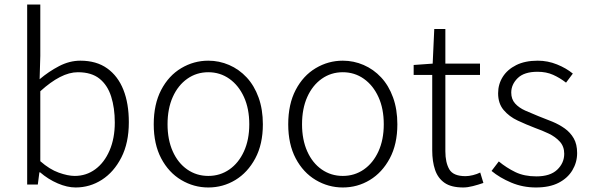

<svg xmlns="http://www.w3.org/2000/svg" viewBox="-20 -815 2608 848"><path d="M314 13Q277 13 235 -5Q193 -23 157 -54H154L147 0H100V-795H158V-568L155 -465Q195 -499 241 -523Q287 -547 335 -547Q406 -547 453.5 -513Q501 -479 525 -418.5Q549 -358 549 -275Q549 -184 516 -119.5Q483 -55 430 -21Q377 13 314 13ZM310 -38Q361 -38 401 -67.5Q441 -97 464 -150.5Q487 -204 487 -274Q487 -338 471 -388.5Q455 -439 419.5 -467.5Q384 -496 324 -496Q286 -496 244.5 -474.5Q203 -453 158 -412V-103Q199 -67 239.5 -52.5Q280 -38 310 -38Z M900 13Q836 13 780.5 -20Q725 -53 692 -115.5Q659 -178 659 -266Q659 -355 692 -418Q725 -481 780.5 -514Q836 -547 900 -547Q948 -547 992 -528Q1036 -509 1069.5 -473Q1103 -437 1122 -384.5Q1141 -332 1141 -266Q1141 -178 1107.5 -115.5Q1074 -53 1019.5 -20Q965 13 900 13ZM900 -38Q952 -38 993 -66.5Q1034 -95 1057.5 -146.5Q1081 -198 1081 -266Q1081 -335 1057.5 -386.5Q1034 -438 993 -467Q952 -496 900 -496Q848 -496 807 -467Q766 -438 743 -386.5Q720 -335 720 -266Q720 -198 743 -146.5Q766 -95 807 -66.5Q848 -38 900 -38Z M1494 13Q1430 13 1374.5 -20Q1319 -53 1286 -115.5Q1253 -178 1253 -266Q1253 -355 1286 -418Q1319 -481 1374.5 -514Q1430 -547 1494 -547Q1542 -547 1586 -528Q1630 -509 1663.5 -473Q1697 -437 1716 -384.5Q1735 -332 1735 -266Q1735 -178 1701.5 -115.5Q1668 -53 1613.5 -20Q1559 13 1494 13ZM1494 -38Q1546 -38 1587 -66.5Q1628 -95 1651.5 -146.5Q1675 -198 1675 -266Q1675 -335 1651.5 -386.5Q1628 -438 1587 -467Q1546 -496 1494 -496Q1442 -496 1401 -467Q1360 -438 1337 -386.5Q1314 -335 1314 -266Q1314 -198 1337 -146.5Q1360 -95 1401 -66.5Q1442 -38 1494 -38Z M2026 13Q1973 13 1943.5 -7.5Q1914 -28 1901.5 -65Q1889 -102 1889 -151V-484H1807V-528L1891 -534L1898 -687H1947V-534H2100V-484H1947V-147Q1947 -97 1964.5 -67Q1982 -37 2036 -37Q2051 -37 2069 -41.5Q2087 -46 2101 -53L2115 -7Q2092 1 2068.5 7Q2045 13 2026 13Z M2347 13Q2289 13 2238 -8.5Q2187 -30 2151 -60L2183 -102Q2217 -74 2256 -55Q2295 -36 2349 -36Q2410 -36 2441 -65.5Q2472 -95 2472 -136Q2472 -168 2452.5 -189.5Q2433 -211 2403.5 -225Q2374 -239 2343 -250Q2304 -265 2266.5 -282.5Q2229 -300 2204.5 -329Q2180 -358 2180 -403Q2180 -443 2200.5 -475.5Q2221 -508 2260 -527.5Q2299 -547 2355 -547Q2399 -547 2440 -530.5Q2481 -514 2510 -490L2480 -450Q2453 -471 2423 -484.5Q2393 -498 2354 -498Q2295 -498 2266.5 -470Q2238 -442 2238 -406Q2238 -377 2255 -358Q2272 -339 2300 -326.5Q2328 -314 2358 -302Q2390 -290 2420 -277.5Q2450 -265 2474.5 -247.5Q2499 -230 2514 -204Q2529 -178 2529 -139Q2529 -98 2508 -63Q2487 -28 2447 -7.5Q2407 13 2347 13Z"/></svg>

Font: Noto Sans HK Thin Light
Style: Regular
Weight: 300
Version: Version 2.004-H2;hotconv 1.0.118;makeotfexe 2.5.65603